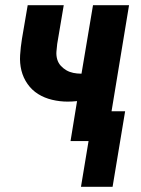

<svg xmlns="http://www.w3.org/2000/svg" viewBox="-20 -540 540 735"><path d="M290 175 319 0H250L275 -153Q266 -152 257 -151.5Q248 -151 239 -151Q209 -151 179.5 -158Q150 -165 126 -180Q102 -195 85.5 -218.5Q69 -242 62 -270Q55 -298 57 -329Q59 -360 64 -391L86 -520H224L199 -372Q197 -357 196 -342Q195 -327 199 -313Q203 -299 212.5 -288.5Q222 -278 234 -271Q246 -264 260.5 -261Q275 -258 290 -258Q291 -258 291.5 -258Q292 -258 292 -258L336 -520H474L407 -114H459L411 175Z"/></svg>

Font: Iosevka SS04 Heavy Oblique
Style: Regular
Weight: 900
Italic angle: -9°
Monospace: yes
Designer: Belleve Invis
Foundry: Belleve Invis
Version: Version 19.0.0; ttfautohint (v1.8.4)